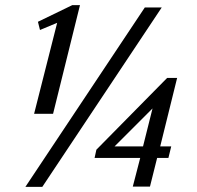

<svg xmlns="http://www.w3.org/2000/svg" viewBox="-20 -729 769 749"><path d="M79 0 545 -700H611L145 0ZM113 -285 203 -640 136 -612 128 -644 262 -709H292L187 -285ZM349 -113 356 -145 632 -425H671L605 -158H648L637 -113H593L565 -1H498L527 -113ZM427 -158H538L575 -306Z"/></svg>

Font: Volkhov
Style: Italic
Weight: 400
Italic angle: -12°
Designer: Cyreal (www.cyreal.org)
Foundry: Cyreal (www.cyreal.org)
Version: Version 1.010